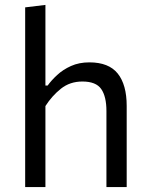

<svg xmlns="http://www.w3.org/2000/svg" viewBox="-20 -762 608 782"><path d="M82.5 0V-732L165 -742V-413.5H174Q189 -434.5 212.8 -456.5Q236.5 -478.5 269.2 -493.2Q302 -508 344 -508Q423 -508 459.5 -462.5Q496 -417 496 -330.5V0H413.5V-309.5Q413.5 -369 392.2 -399.5Q371 -430 315.5 -430Q265 -430 228.2 -400.8Q191.5 -371.5 165 -330V0Z"/></svg>

Font: Heraclito
Style: Regular
Weight: 400
Designer: Kostas Bartsokas (font) & Cristiano Sobral (main changes)
Foundry: Kostas Bartsokas (font) & Cristiano Sobral (main changes)
Version: Version 1.00;July 8, 2020;FontCreator 13.0.0.2655 64-bit